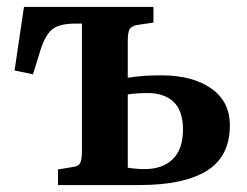

<svg xmlns="http://www.w3.org/2000/svg" viewBox="-20 -533 710 553"><path d="M147 0V-45L190 -52Q206 -54 211 -63.5Q216 -73 216 -99V-465H197Q151 -465 130.5 -448.5Q110 -432 96 -387L75 -319L22 -330L49 -513H422V-468L375 -461Q359 -458 353.5 -449Q348 -440 348 -415V-309Q372 -313 394.5 -314.5Q417 -316 445 -316Q534 -316 588 -278.5Q642 -241 642 -172Q642 -82 575.5 -41Q509 0 382 0ZM397 -46Q448 -46 477.5 -74.5Q507 -103 507 -160Q507 -214 480 -239.5Q453 -265 405 -265Q374 -265 348 -261V-50Q372 -46 397 -46Z"/></svg>

Font: Literata 36pt SemiBold
Style: Regular
Weight: 600
Designer: Latin by Veronika Burian and Jose Scaglione. Greek by Irene Vlachou. Cyrillic by Vera Evstafieva.
Foundry: TypeTogether
Version: Version 3.002